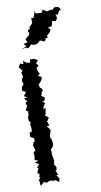

<svg xmlns="http://www.w3.org/2000/svg" viewBox="-92 -852 477 903"><g transform="rotate(-10 146.5 -401.0)"><path d="M168 -671 181 -674 178 -682 194 -697 200 -708 190 -720 210 -724 205 -718 211 -732 214 -747 231 -743 239 -755 236 -778 243 -769 258 -792 262 -788 263 -795 254 -807 240 -808 238 -810 221 -795 223 -801 199 -796 204 -792 179 -808 177 -801 171 -793 147 -795 136 -803 143 -808C139 -797 134 -787 130 -776L119 -777L121 -757L118 -751L103 -735L106 -729L98 -727L93 -718L99 -710L94 -698L84 -692L76 -682L83 -668L63 -664L74 -651L50 -641L75 -646L71 -641L85 -642L98 -656L104 -652H124L131 -659L129 -654L142 -667L161 -658L169 -664ZM111 -580 100 -586 80 -587 79 -576 76 -571 58 -576 47 -587 46 -571 28 -576 30 -574 24 -564 21 -560 37 -541 27 -530 31 -529 34 -511 26 -501V-492L30 -481L28 -473L20 -466L18 -448L35 -440L22 -421L37 -414L20 -410L34 -396L24 -389L29 -374L19 -355L35 -342L27 -344L29 -333L23 -318L25 -302L32 -295L27 -281L30 -279L31 -256L28 -250L19 -249L18 -228L34 -219L36 -205L20 -193L29 -199L24 -185L31 -162L20 -151L22 -140L21 -124L19 -117L37 -111L18 -104L37 -95L24 -78H32L21 -54L31 -49L27 -33L32 -31L22 -20L25 -15L27 8L46 -9V-8L53 -3H60L72 -9L95 -5L97 -9L115 5L120 -11L108 -29H117L110 -46L107 -52H113L115 -67C112 -71 109 -76 106 -80L110 -99L106 -118L105 -124L104 -132L105 -141L103 -155H107L117 -169L118 -183L114 -204H111L110 -217C113 -225 115 -232 118 -240L116 -247L103 -265L116 -264L110 -283H107L120 -301L110 -311L103 -314L108 -321L113 -350L101 -345L107 -362L115 -372L102 -382L113 -383L118 -397L103 -409L109 -427L115 -432L111 -442L102 -450L101 -468H106L119 -487V-497L116 -499L103 -504L114 -512L106 -528L104 -543L116 -551L105 -563L116 -576Z"/></g></svg>

Font: Charger Distortion
Style: 1
Weight: 400
Designer: Jasper
Foundry: Cannot Into Space Fonts
Version: Version 0.98